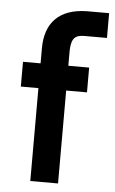

<svg xmlns="http://www.w3.org/2000/svg" viewBox="-51 -736 461 772"><g transform="rotate(5 179.0 -350.0)"><path d="M358 -700H268C156 -698 101 -638 101 -536V-475H30V-375H101V0H213V-375H297V-475H213V-538C215 -588 231 -600 268 -600H358Z"/></g></svg>

Font: Mint Spirit No2
Style: Bold
Weight: 700
Designer: HARENDAL Hirwen
Foundry: Arkandis Digital Foundry.
Version: Version 1.004;FFEdit